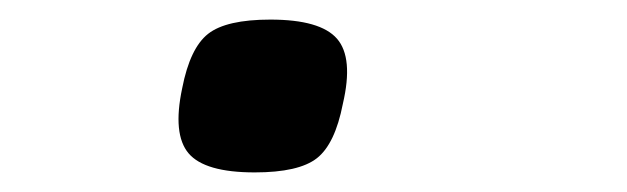

<svg xmlns="http://www.w3.org/2000/svg" viewBox="-20 -162 640 196"><path d="M240 14Q189 14 172.5 -5.5Q156 -25 166 -72Q174 -113 192.5 -127.5Q211 -142 256 -142Q307 -142 324 -122.5Q341 -103 330 -56Q322 -15 303.5 -0.5Q285 14 240 14Z"/></svg>

Font: Victor Mono Thin
Style: Italic
Weight: 100
Italic angle: -12°
Monospace: yes
Designer: Rune Bjørnerås
Version: Version 1.561;gftools[0.9.30]